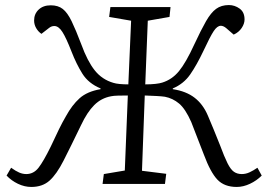

<svg xmlns="http://www.w3.org/2000/svg" viewBox="-20 -728 1056 760"><path d="M486 -350Q465 -350 447 -349.5Q429 -349 420 -347Q381 -340 353 -312Q325 -284 301 -233Q259 -146 231.5 -92Q204 -38 176 -13Q148 12 104 12Q77 12 51 -0.5Q25 -13 6 -33L24 -64Q42 -51 56 -45Q70 -39 84 -39Q113 -39 132.5 -64Q152 -89 181 -148Q200 -189 213.5 -216.5Q227 -244 241 -268Q265 -312 295 -339Q325 -366 378 -375V-378Q330 -398 306 -436.5Q282 -475 263 -524Q242 -578 227 -601.5Q212 -625 195 -625Q184 -625 175 -618L144 -594Q131 -603 123 -617Q115 -631 115 -647Q115 -673 133 -690Q151 -707 181 -707Q210 -707 228.5 -692.5Q247 -678 263.5 -644Q280 -610 302 -552Q326 -486 355 -449.5Q384 -413 429 -400Q438 -397 454 -395.5Q470 -394 488 -394L499 -646L412 -661L417 -700H655L651 -661L565 -646L555 -394Q578 -394 595.5 -396Q613 -398 622 -401Q661 -413 688.5 -446.5Q716 -480 749 -552Q776 -610 795.5 -644Q815 -678 835.5 -693Q856 -708 886 -708Q909 -708 928.5 -694Q948 -680 948 -651Q948 -634 936.5 -617Q925 -600 905 -591L875 -617Q864 -626 854 -626Q840 -626 826 -605Q812 -584 785 -526Q759 -471 733 -433.5Q707 -396 664 -378V-375Q717 -367 750.5 -341Q784 -315 803 -270Q815 -242 826 -215Q837 -188 851 -153Q868 -107 880.5 -82Q893 -57 906 -48Q919 -39 937 -39Q953 -39 968 -46Q983 -53 999 -64L1016 -33Q996 -13 969.5 -0.5Q943 12 917 12Q868 12 840.5 -17Q813 -46 787 -116Q772 -154 761 -183Q750 -212 737 -245Q714 -297 689 -318Q664 -339 633 -345Q620 -347 599 -348Q578 -349 553 -350L542 -52L638 -40L633 0H386L391 -39L474 -53Z"/></svg>

Font: Literata 12pt Light
Style: Italic
Weight: 300
Italic angle: -2°
Designer: Latin by Veronika Burian and Jose Scaglione. Greek by Irene Vlachou. Cyrillic by Vera Evstafieva
Foundry: TypeTogether
Version: Version 3.002